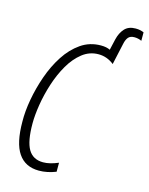

<svg xmlns="http://www.w3.org/2000/svg" viewBox="-128 -941 797 1030"><g transform="rotate(15 270.5 -425.5)"><path d="M190 10Q114 10 75.5 -46.5Q37 -103 37 -222Q36 -278 48 -345Q60 -412 83.5 -479Q107 -546 143 -601.5Q179 -657 228 -691Q277 -725 339 -725Q355 -725 367.5 -722.5Q380 -720 390 -715L404 -776Q413 -814 434.5 -837.5Q456 -861 495 -861Q510 -861 521 -858.5Q532 -856 541 -852V-805Q522 -814 501 -814Q478 -814 467 -801Q456 -788 451 -763L425 -645Q386 -676 339 -676Q289 -676 249 -644.5Q209 -613 179.5 -562Q150 -511 130.5 -450.5Q111 -390 101.5 -331Q92 -272 92 -226Q92 -127 118 -83Q144 -39 200 -39Q219 -39 239.5 -44Q260 -49 284 -59V-9Q236 10 190 10Z"/></g></svg>

Font: Noto Sans ExtraCondensed Light
Style: Italic
Weight: 300
Width: 2
Italic angle: -12°
Designer: Monotype Design Team
Foundry: Monotype Imaging Inc.
Version: Version 2.013; ttfautohint (v1.8.4.7-5d5b)